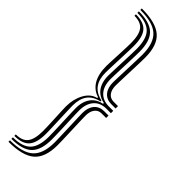

<svg xmlns="http://www.w3.org/2000/svg" viewBox="-330 -809 1021 1021"><g transform="rotate(45 180.5 -298.5)"><path d="M23.5 180.8V169.5Q94.8 169.5 125.6 137.4Q156.5 105.2 156.5 31.2Q156.5 19.8 155.9 -2.1Q155.2 -24 154.2 -50.4Q153.2 -76.8 152.2 -102.5Q151.2 -128.2 150.5 -148.4Q149.8 -168.5 149.8 -177.2Q149.8 -210 159.9 -234.6Q170 -259.2 189.4 -274.9Q208.8 -290.5 236.2 -295.5V-301.8Q208.8 -307 189.4 -322.5Q170 -338 159.9 -362.9Q149.8 -387.8 149.8 -420.2Q149.8 -429 150.5 -449Q151.2 -469 152.2 -494.9Q153.2 -520.8 154.2 -547Q155.2 -573.2 155.9 -595.1Q156.5 -617 156.5 -628.5Q156.5 -702.8 125.6 -734.8Q94.8 -766.8 23.5 -766.8V-778Q106.5 -778 142.2 -743.2Q178 -708.5 178 -628.5Q178 -616.8 177.4 -594.6Q176.8 -572.5 175.8 -545.5Q174.8 -518.5 173.8 -492.4Q172.8 -466.2 172.1 -445.9Q171.5 -425.5 171.5 -417.2Q171.5 -365 196.9 -336.5Q222.2 -308 267 -307.5H301.2V-289.8H267Q222 -289.5 196.8 -260.4Q171.5 -231.2 171.5 -180Q171.5 -171.8 172.1 -151.5Q172.8 -131.2 173.8 -105Q174.8 -78.8 175.8 -51.8Q176.8 -24.8 177.4 -2.6Q178 19.5 178 31.2Q178 111.2 142.2 146Q106.5 180.8 23.5 180.8ZM23.5 202.8V191.8Q117.8 191.8 158.8 154.4Q199.8 117 199.8 31.2Q199.8 19.2 199 -3.2Q198.2 -25.8 197.4 -53Q196.5 -80.2 195.5 -106.9Q194.5 -133.5 193.8 -154Q193 -174.5 193 -182.8Q193 -223.8 212.5 -247.5Q232 -271.2 267 -272H301.2V-254H267Q242.8 -254 228.8 -235.5Q214.8 -217 214.8 -185.8Q214.8 -177.8 215.4 -157Q216 -136.2 217 -109.1Q218 -82 219 -54.2Q220 -26.5 220.6 -3.6Q221.2 19.2 221.2 31.2Q221.2 123 175.4 162.9Q129.5 202.8 23.5 202.8ZM23.5 158.5V147.5Q71.8 147.5 92.5 120.5Q113.2 93.5 113.2 31.2Q113.2 20 112.6 1.4Q112 -17.2 111 -39Q110 -60.8 109 -82.1Q108 -103.5 107.2 -120.8Q106.5 -138 106.5 -147Q106.5 -201 129.5 -243.5Q152.5 -286 192.5 -295.5V-301.8Q151.8 -313.8 129.1 -351.1Q106.5 -388.5 106.5 -450.5Q106.5 -459.2 107.2 -476.5Q108 -493.8 109 -515.1Q110 -536.5 111 -558.2Q112 -580 112.6 -598.6Q113.2 -617.2 113.2 -628.5Q113.2 -691 92.5 -717.9Q71.8 -744.8 23.5 -744.8V-755.8Q83.2 -755.8 109 -726.2Q134.8 -696.8 134.8 -628.5Q134.8 -617 134.1 -595.6Q133.5 -574.2 132.5 -548.2Q131.5 -522.2 130.5 -496.8Q129.5 -471.2 128.9 -451.4Q128.2 -431.5 128.2 -422.5Q128.2 -372.2 150.1 -342.2Q172 -312.2 217.8 -302.2V-295Q172 -285.2 150.1 -255.2Q128.2 -225.2 128.2 -174.8Q128.2 -165.8 128.9 -145.9Q129.5 -126 130.5 -100.5Q131.5 -75 132.5 -49Q133.5 -23 134.1 -1.6Q134.8 19.8 134.8 31.2Q134.8 99.5 109 129Q83.2 158.5 23.5 158.5ZM301.2 -325.2H267Q232 -326 212.5 -349.8Q193 -373.5 193 -414.5Q193 -423 193.8 -443.4Q194.5 -463.8 195.5 -490.4Q196.5 -517 197.4 -544.2Q198.2 -571.5 199 -594.1Q199.8 -616.8 199.8 -628.5Q199.8 -714.5 158.8 -751.8Q117.8 -789 23.5 -789V-800Q129.5 -800 175.4 -760.1Q221.2 -720.2 221.2 -628.5Q221.2 -616.8 220.6 -593.8Q220 -570.8 219 -543Q218 -515.2 217 -488.2Q216 -461.2 215.4 -440.5Q214.8 -419.8 214.8 -411.5Q214.8 -380.2 228.8 -361.9Q242.8 -343.5 267 -343.2H301.2Z"/></g></svg>

Font: Big Shoulders Inline Display Thin
Style: Bold
Weight: 700
Version: Version 2.002